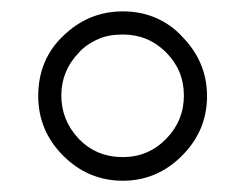

<svg xmlns="http://www.w3.org/2000/svg" viewBox="-20 -697 439 341"><path d="M198.2 -676.8Q230.5 -676.8 257.3 -665Q284.2 -653.3 303.7 -631.8Q347.7 -586.9 347.7 -526.4Q347.7 -464.8 303.2 -420.4Q258.8 -376 198.2 -376Q136.7 -376 92.3 -420.4Q47.9 -464.8 47.9 -526.4Q47.9 -590.8 91.8 -632.8Q136.7 -676.8 198.2 -676.8ZM198.2 -635.7Q172.9 -635.7 155.3 -627.9Q132.8 -618.2 120.1 -603.5Q88.9 -571.3 88.9 -527.3Q88.9 -483.4 120.1 -450.2Q151.4 -418 198.2 -418Q243.2 -418 274.9 -450.2Q306.6 -482.4 306.6 -527.3Q306.6 -572.3 274.9 -604Q243.2 -635.7 198.2 -635.7Z"/></svg>

Font: Menaion Unicode
Style: Regular
Weight: 400
Designer: Aleksandr Andreev
Foundry: Ponomar Technologies, Inc.
Version: 2.0